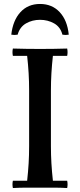

<svg xmlns="http://www.w3.org/2000/svg" viewBox="-20 -947 404 969"><path d="M45 2Q41 -17 45 -35H117Q122 -80 124.5 -122.5Q127 -165 127 -210V-490Q127 -535 124.5 -577.5Q122 -620 117 -665H45Q41 -684 45 -702Q80 -701 114 -700.5Q148 -700 182 -700Q217 -700 251 -700.5Q285 -701 319 -702Q323 -684 319 -665H247Q242 -620 239.5 -577.5Q237 -535 237 -490V-210Q237 -165 239.5 -122.5Q242 -80 247 -35H319Q323 -17 319 2Q285 0 251 0Q217 0 182 0Q148 0 114 0Q80 0 45 2ZM295 -772Q285 -811 253 -829Q221 -847 182 -847Q143 -847 111.5 -829Q80 -811 69 -772Q53 -769 37 -772Q45 -844 83 -885.5Q121 -927 182 -927Q243 -927 281.5 -885.5Q320 -844 327 -772Q311 -769 295 -772Z"/></svg>

Font: Poltawski Nowy
Style: Regular
Weight: 400
Designer: Adam Pótawski, Mateusz Machalski, Borys Kosmynka, Ania Wieluska
Foundry: Capitalics.wtf
Version: Version 1.001;gftools[0.9.25]